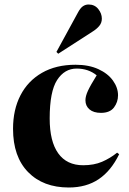

<svg xmlns="http://www.w3.org/2000/svg" viewBox="-20 -820 575 854"><path d="M286 14Q172 14 105 -54.5Q38 -123 38 -247Q38 -332 71 -396Q104 -460 166.5 -496Q229 -532 316 -532Q375 -532 417.5 -512.5Q460 -493 482.5 -461.5Q505 -430 505 -396Q505 -366 487 -342Q469 -318 429 -318Q396 -318 378 -333.5Q360 -349 360 -374Q360 -392 371 -416Q382 -440 410 -485Q373 -515 321 -515Q267 -515 234 -464Q201 -413 201 -293Q201 -191 239 -138Q277 -85 350 -85Q398 -85 434 -100.5Q470 -116 501 -141L510 -134Q474 -60 419 -23Q364 14 286 14ZM239 -581 231 -589 326 -763Q337 -784 348.5 -792Q360 -800 374 -800Q401 -800 417 -780Q433 -760 433 -737Q433 -718 421 -704Q409 -690 391 -679Z"/></svg>

Font: Literata 72pt
Style: Bold
Weight: 700
Designer: Latin by Veronika Burian and Jose Scaglione. Greek by Irene Vlachou. Cyrillic by Vera Evstafieva.
Foundry: TypeTogether
Version: Version 3.002